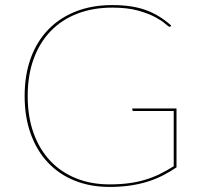

<svg xmlns="http://www.w3.org/2000/svg" viewBox="-20 -728 801 756"><path d="M411 -2Q454 -2 488.8 -6.8Q523.5 -11.5 553.5 -20.8Q583.5 -30 610.2 -43.2Q637 -56.5 664 -73.5V-291H507Q501 -291 501 -296V-301H675V-69Q649 -51.5 621.2 -37.2Q593.5 -23 561.8 -13Q530 -3 492.8 2.5Q455.5 8 411 8Q335.5 8 274 -16.8Q212.5 -41.5 168.8 -88Q125 -134.5 101 -200.8Q77 -267 77 -350Q77 -432.5 101 -498.8Q125 -565 170 -611.5Q215 -658 278.8 -683Q342.5 -708 422 -708Q461 -708 493.5 -703.2Q526 -698.5 553.8 -688.5Q581.5 -678.5 606 -663.5Q630.5 -648.5 654 -627.5L652.5 -625Q650.5 -622.5 648 -622.5Q644 -622.5 631 -634.2Q618 -646 591.8 -660.2Q565.5 -674.5 524 -686.2Q482.5 -698 422 -698Q346 -698 284.5 -674.2Q223 -650.5 179.5 -605.5Q136 -560.5 112.5 -496Q89 -431.5 89 -350Q89 -268.5 112.2 -204Q135.5 -139.5 178 -94.5Q220.5 -49.5 279.8 -25.8Q339 -2 411 -2Z"/></svg>

Font: Lato TR Hairline
Style: Regular
Weight: 250
Designer: Lukasz Dziedzic
Foundry: Lukasz Dziedzic
Version: Version 1.104 2013